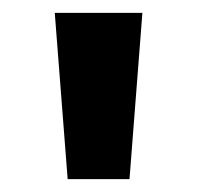

<svg xmlns="http://www.w3.org/2000/svg" viewBox="-20 -734 306 298"><path d="M181 -456H85L65 -714H201Z"/></svg>

Font: Noto Sans Adlam Unjoined New
Style: Bold
Weight: 700
Designer: Mark Jamra, Neil Patel
Foundry: JamraPatel LLC
Version: Version 3.000